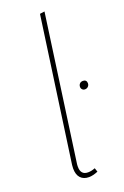

<svg xmlns="http://www.w3.org/2000/svg" viewBox="-146 -782 541 838"><g transform="rotate(-20 125.0 -363.0)"><path d="M85 -64Q84 -59 84 -49Q84 -11 118 -11Q134 -11 151 -18L157 0Q133 10 115 10Q90 10 76 -5Q62 -20 62 -49Q62 -59 63 -65L157 -733L179 -736ZM212 -373Q212 -382 217.5 -388Q223 -394 233 -394Q241 -394 245.5 -389.5Q250 -385 250 -377Q250 -368 244 -362Q238 -356 229 -356Q222 -356 217 -361Q212 -366 212 -373Z"/></g></svg>

Font: Fira Sans Extra Condensed Thin
Style: Italic
Weight: 250
Width: 3
Italic angle: -8°
Designer: Carrois Corporate & Edenspiekermann AG
Foundry: Carrois Corporate GbR & Edenspiekermann AG
Version: Version 4.203